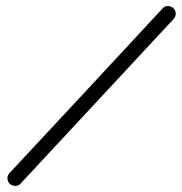

<svg xmlns="http://www.w3.org/2000/svg" viewBox="-20 -586 598 631"><path d="M514 -558Q521 -566 531.5 -566Q542 -566 550 -559Q557 -552 557.5 -542Q558 -532 551 -524Q425 -389 299.5 -253.5Q174 -118 48 17Q48 17 48 17Q48 17 48 17Q41 25 30.5 25Q20 25 12 18Q5 11 4.5 1Q4 -9 11 -17Q137 -152 263 -287.5Q389 -423 514 -558Q514 -558 514 -558Q514 -558 514 -558Z"/></svg>

Font: FRB American Cursive Semibold
Style: Italic
Weight: 600
Italic angle: -25°
Version: Version 2.0;Modular Font Editor K font №1